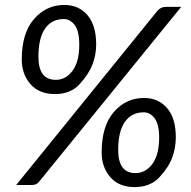

<svg xmlns="http://www.w3.org/2000/svg" viewBox="-20 -743 766 771"><path d="M454.6 -140.6Q454.6 -47.9 523.9 -47.9Q564.5 -47.9 591.8 -84.7Q619.1 -121.6 619.1 -190.4Q619.1 -244.1 600.8 -268.1Q582.5 -292 557.1 -292Q508.8 -292 481.7 -253.9Q454.6 -215.8 454.6 -140.6ZM686 -191.9Q686 -149.4 671.6 -110.4Q657.2 -71.3 620.4 -31.5Q583.5 8.3 520.5 8.3Q457.5 8.3 422.9 -31.7Q388.2 -71.8 388.2 -130.9Q388.2 -236.8 437 -293.2Q485.8 -349.6 559.1 -349.6Q615.2 -349.6 650.6 -309.3Q686 -269 686 -191.9ZM645.5 -715.3H707.5L137.7 -14.2Q127 0 107.9 0H44.9L613.8 -701.7Q627.4 -715.3 645.5 -715.3ZM134.3 -514.6Q134.3 -422.4 204.1 -422.4Q243.7 -422.4 271 -458.5Q298.3 -494.6 298.3 -563.5Q298.3 -619.1 279.8 -642.8Q261.2 -666.5 236.3 -666.5Q187.5 -666.5 160.9 -628.2Q134.3 -589.8 134.3 -514.6ZM366.2 -564.9Q366.2 -522.5 351.3 -483.9Q336.4 -445.3 300 -405.3Q263.7 -365.2 200.7 -365.2Q137.7 -365.2 102.5 -405Q67.4 -444.8 67.4 -504.4Q67.4 -610.4 116.7 -666.7Q166 -723.1 238.3 -723.1Q295.9 -723.1 331.1 -682.4Q366.2 -641.6 366.2 -564.9Z"/></svg>

Font: Lato-Italic
Style: Italic
Weight: 400
Italic angle: -7°
Designer: Lukasz Dziedzic
Foundry: tyPoland Lukasz Dziedzic
Version: Version 1.104; Western+Polish opensource